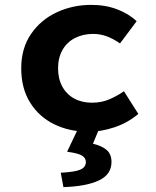

<svg xmlns="http://www.w3.org/2000/svg" viewBox="-20 -528 640 787"><path d="M343 12Q265 12 202.5 -18.5Q140 -49 103.5 -107.5Q67 -166 67 -248Q67 -330 107 -388.5Q147 -447 212.5 -477.5Q278 -508 354 -508Q413 -508 461 -489.5Q509 -471 540 -441L472 -350Q443 -370 416.5 -379.5Q390 -389 362 -389Q320 -389 287 -372Q254 -355 236 -323Q218 -291 218 -248Q218 -205 235.5 -173Q253 -141 284.5 -124Q316 -107 357 -107Q396 -107 428.5 -121Q461 -135 488 -154L547 -61Q503 -24 448.5 -6Q394 12 343 12ZM240 239 229 180Q288 177 310 167Q332 157 332 136Q332 120 316.5 110Q301 100 255 94L305 -11H391L361 61Q398 70 417.5 87Q437 104 437 136Q437 187 385.5 211.5Q334 236 240 239Z"/></svg>

Font: Source Code Pro ExtraLight
Style: Bold
Weight: 700
Monospace: yes
Version: Version 1.018;hotconv 1.0.116;makeotfexe 2.5.65601